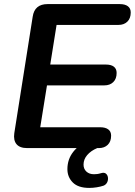

<svg xmlns="http://www.w3.org/2000/svg" viewBox="-20 -725 660 940"><path d="M464 0H113Q77 0 61 -19Q45 -38 50 -73L140 -643Q149 -705 213 -705H566Q592 -705 606 -694.5Q620 -684 620 -664Q620 -635 603.5 -619Q587 -603 560 -603H257L226 -409H498Q524 -409 537.5 -398.5Q551 -388 551 -368Q551 -339 534.5 -323Q518 -307 491 -307H210L177 -102H470Q496 -102 510 -91.5Q524 -81 524 -61Q524 -32 507.5 -16Q491 0 464 0ZM417 195Q363 195 336.5 168.5Q310 142 310 103Q310 55 338.5 18.5Q367 -18 422 -42L456 0Q425 13 407 34Q389 55 389 81Q389 102 403 115Q417 128 440 128Q448 128 456 127Q464 126 474 123Q490 118 498.5 125Q507 132 508.5 144.5Q510 157 504.5 168Q499 179 487 184Q472 189 453.5 192Q435 195 417 195Z"/></svg>

Font: Nunito Variable Extra Light
Style: Italic
Weight: 200
Italic angle: -9°
Designer: Vernon Adams
Foundry: Vernon Adams
Version: Version 3.602